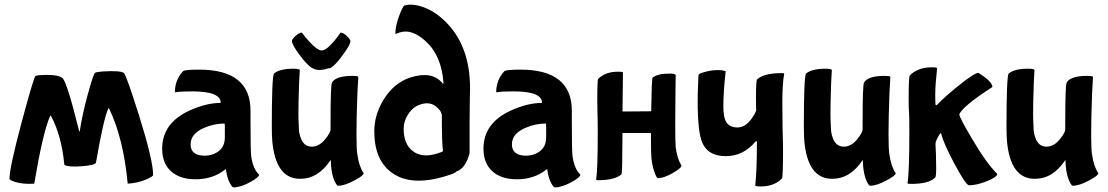

<svg xmlns="http://www.w3.org/2000/svg" viewBox="-20 -753 4788 830"><path d="M448 -283Q450 -288 452 -283Q514 -154 532 41Q578 38 614 22Q642 9 642 4Q642 -59 582 -251Q526 -428 516 -437Q503 -449 422 -444Q398 -442 390 -438Q382 -427 358 -340Q334 -249 325 -187Q324 -181 322 -187Q271 -393 251 -415Q231 -433 151 -428Q136 -427 133 -424Q125 -416 74 -226Q21 -28 21 20Q21 26 47 34Q81 44 128 41Q165 -179 196 -250Q198 -255 201 -251Q246 -167 258 -42Q258 -37 282 -34Q305 -32 327 -34Q393 -38 395 -51Q428 -241 448 -283Z M1063 -223Q1063 -98 1066 -77Q1074 -22 1100 2Q1100 13 1062 34Q1021 57 989 57Q984 57 974 39Q961 15 957 -20Q957 -22 956 -22Q955 -22 953 -20Q900 22 826 22Q758 22 720 -12Q681 -47 681 -110Q681 -221 799 -275Q872 -308 932 -308Q933 -308 934 -309Q934 -358 810 -358Q761 -358 737 -354H736Q736 -407 771 -445Q778 -452 841 -452Q1063 -452 1063 -274ZM952 -197Q952 -219 951 -219Q907 -219 864 -201Q804 -176 804 -129Q804 -80 866 -80Q895 -80 919 -95Q952 -116 952 -159Z M1478 -599Q1492 -586 1495 -576Q1495 -560 1463 -517Q1431 -472 1409 -459Q1406 -459 1397 -457Q1385 -453 1377 -452Q1349 -447 1329 -459Q1307 -472 1274 -517Q1242 -560 1242 -576Q1244 -586 1259 -599Q1274 -612 1285 -612Q1299 -592 1320 -570Q1351 -537 1368 -535Q1387 -533 1418 -568Q1428 -579 1439 -594Q1453 -613 1452 -612Q1463 -612 1478 -599ZM1410 -59Q1410 -61 1409 -61Q1356 20 1277 20Q1172 20 1157 -143Q1155 -169 1155 -210Q1155 -415 1164 -435Q1190 -456 1248 -456Q1271 -456 1276 -451L1273 -396Q1270 -306 1270 -261Q1270 -236 1272 -200Q1272 -180 1279 -160Q1292 -119 1328 -119Q1361 -119 1388 -154Q1410 -182 1409 -195V-229Q1409 -382 1415 -396Q1432 -425 1504 -425Q1525 -425 1529 -421L1525 -350Q1521 -240 1521 -172Q1521 -105 1525 -84Q1532 -34 1552 -4Q1552 6 1512 27Q1470 50 1441 50Q1436 50 1426 29Q1414 2 1411 -38Z M1763 -101Q1725 -131 1725 -197Q1725 -229 1744 -258Q1764 -291 1799 -302Q1840 -315 1868 -290Q1890 -271 1890 -253Q1890 -133 1895 -100Q1895 -97 1872 -90Q1804 -68 1763 -101ZM1896 -391Q1895 -390 1893 -393Q1848 -448 1754 -418Q1683 -395 1638 -322Q1598 -256 1598 -186Q1598 -59 1676 -5Q1761 55 1914 6Q1951 -5 1951 -11Q1993 -24 2010 -91V-225Q2010 -283 2011 -324Q2012 -365 2012 -371Q2012 -559 1901 -664Q1857 -706 1807 -723Q1761 -739 1728 -729Q1722 -727 1706 -686Q1689 -641 1689 -606L1709 -613Q1760 -629 1819 -576Q1889 -513 1897 -395Q1897 -391 1896 -391Z M2452 -223Q2452 -98 2455 -77Q2463 -22 2489 2Q2489 13 2451 34Q2410 57 2378 57Q2373 57 2363 39Q2350 15 2346 -20Q2346 -22 2345 -22Q2344 -22 2342 -20Q2289 22 2215 22Q2147 22 2109 -12Q2070 -47 2070 -110Q2070 -221 2188 -275Q2261 -308 2321 -308Q2322 -308 2323 -309Q2323 -358 2199 -358Q2150 -358 2126 -354H2125Q2125 -407 2160 -445Q2167 -452 2230 -452Q2452 -452 2452 -274ZM2341 -197Q2341 -219 2340 -219Q2296 -219 2253 -201Q2193 -176 2193 -129Q2193 -80 2255 -80Q2284 -80 2308 -95Q2341 -116 2341 -159Z M2899 -218Q2899 -274 2900 -356Q2901 -437 2901 -429Q2897 -435 2876 -435Q2822 -435 2801 -417Q2797 -410 2795 -272Q2807 -272 2671 -271Q2673 -434 2673 -439Q2673 -443 2651 -443Q2597 -443 2566 -412Q2562 -407 2562 -318Q2562 -279 2563 -257Q2564 -234 2564 -177Q2564 -17 2557 23Q2557 26 2564 26Q2638 26 2666 1Q2670 -2 2670 -90Q2670 -108 2671 -178Q2720 -178 2794 -178V-157Q2794 -96 2796 -70Q2800 -31 2811 -4Q2819 17 2824 17Q2851 17 2890 -6Q2926 -27 2926 -37Q2907 -68 2901 -116Q2899 -141 2899 -218Z M3027 -442Q3056 -450 3084 -450Q3103 -450 3117 -445Q3107 -355 3107 -293Q3107 -251 3117 -230Q3131 -202 3168 -202Q3202 -202 3229 -240Q3243 -259 3250 -278Q3248 -267 3248 -329Q3248 -406 3253 -410Q3282 -437 3362 -437Q3370 -437 3370 -434Q3362 -390 3362 -315Q3362 -253 3363 -197Q3365 -141 3365 -99Q3365 14 3360 19Q3326 53 3269 53Q3245 53 3245 49Q3252 -20 3252 -129V-138Q3252 -143 3249 -143Q3248 -143 3246 -141Q3193 -78 3118 -78Q3041 -78 3016 -136Q2996 -182 2996 -315Q2996 -349 2998 -393Q2999 -408 2999 -420Q3000 -431 3000 -430Q3002 -435 3027 -442Z M3710 -59Q3710 -61 3709 -61Q3656 20 3577 20Q3472 20 3457 -143Q3455 -169 3455 -210Q3455 -415 3464 -435Q3490 -456 3548 -456Q3571 -456 3576 -451L3573 -396Q3570 -306 3570 -261Q3570 -236 3572 -200Q3572 -180 3579 -160Q3592 -119 3628 -119Q3661 -119 3688 -154Q3710 -182 3709 -195V-229Q3709 -382 3715 -396Q3732 -425 3804 -425Q3825 -425 3829 -421L3825 -350Q3821 -240 3821 -172Q3821 -105 3825 -84Q3832 -34 3852 -4Q3852 6 3812 27Q3770 50 3741 50Q3736 50 3726 29Q3714 2 3711 -38Z M4107 -43Q4059 -133 4049 -174Q4048 -177 4047 -177Q4043 -177 4034 -159Q4024 -141 4024 -130Q4024 -127 4026 -87Q4027 -48 4027 -26Q4027 10 4023 14Q3997 42 3918 42Q3903 42 3903 39Q3911 -7 3911 -182Q3911 -246 3910 -263Q3908 -280 3908 -323Q3908 -422 3913 -427Q3948 -462 4007 -462Q4031 -462 4031 -458Q4023 -385 4023 -344Q4023 -310 4024 -301Q4026 -298 4028 -298Q4029 -298 4030 -299Q4063 -334 4123 -382Q4192 -438 4210 -438Q4270 -400 4270 -377Q4142 -294 4127 -259Q4127 -246 4181 -155Q4242 -50 4291 -1Q4291 12 4247 30Q4202 48 4169 48Q4156 48 4107 -43Z M4586 -59Q4586 -61 4585 -61Q4532 20 4453 20Q4348 20 4333 -143Q4331 -169 4331 -210Q4331 -415 4340 -435Q4366 -456 4424 -456Q4447 -456 4452 -451L4449 -396Q4446 -306 4446 -261Q4446 -236 4448 -200Q4448 -180 4455 -160Q4468 -119 4504 -119Q4537 -119 4564 -154Q4586 -182 4585 -195V-229Q4585 -382 4591 -396Q4608 -425 4680 -425Q4701 -425 4705 -421L4701 -350Q4697 -240 4697 -172Q4697 -105 4701 -84Q4708 -34 4728 -4Q4728 6 4688 27Q4646 50 4617 50Q4612 50 4602 29Q4590 2 4587 -38Z"/></svg>

Font: Bubblegum Sans
Style: Regular
Weight: 400
Designer: Angel Koziupa and Alejandro Paul
Foundry: Angel Koziupa and Alejandro Paul
Version: Version 1.001